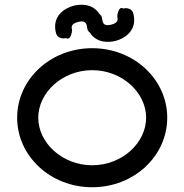

<svg xmlns="http://www.w3.org/2000/svg" viewBox="-20 -788 776 808"><path d="M368 -492.7C493.8 -492.7 595 -398.4 595 -292.6C595 -186.8 493.8 -92.5 368 -92.5C242.2 -92.5 141 -186.8 141 -292.6C141 -398.4 242.2 -492.7 368 -492.7ZM368 0C543.6 0 683.8 -130.9 683.8 -292.6C683.8 -454.3 543.6 -585.2 368 -585.2C192.4 -585.2 52.2 -454.3 52.2 -292.6C52.2 -130.9 192.4 0 368 0ZM289 -763.6C256 -755 195.6 -721.8 216 -647.6C221.4 -628.2 242.6 -623.8 257.1 -627.6C258.1 -627.8 257.1 -627.6 258.1 -627.8C264.2 -623.4 270.5 -625.6 274 -630.3C281.1 -639.8 284.3 -659.3 282.7 -665C280.1 -674.5 279.9 -688.1 307.7 -695.4C334.6 -702.4 341.8 -692.7 345 -681.2C348.4 -668.9 344.5 -662.3 358.2 -650.6C388 -604.5 440.9 -609.3 467.7 -616.3C500.6 -624.9 561.1 -658.1 540.7 -732.3C535.3 -751.7 514 -756.1 499.6 -752.3C498.6 -752 499.6 -752.3 498.6 -752C492.5 -756.5 486.2 -754.2 482.7 -749.6C475.6 -740.1 472.4 -720.6 474 -714.9C476.6 -705.4 476.8 -691.7 449 -684.5C422 -677.4 414.8 -687.2 411.7 -698.6C408.3 -711 412.1 -717.6 398.5 -729.3C368.7 -775.4 315.8 -770.6 289 -763.6Z"/></svg>

Font: Hi.
Style: Bold
Weight: 400
Designer: Mew Too, Robert Jablonski
Foundry: Cannot Into Space Fonts
Version: Version 1.996